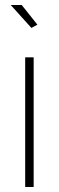

<svg xmlns="http://www.w3.org/2000/svg" viewBox="-20 -750 237 770"><path d="M81 0V-520H115V0ZM23 -730H67L130 -651L106 -638Z"/></svg>

Font: Raleway Thin ExtraLight
Style: Regular
Weight: 250
Version: Version 4.026